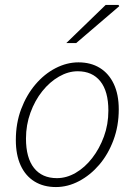

<svg xmlns="http://www.w3.org/2000/svg" viewBox="-20 -744 544 776"><path d="M206 12Q156 12 119.5 -10.5Q83 -33 63.5 -75.5Q44 -118 44 -178Q44 -246 65.5 -303Q87 -360 123 -402.5Q159 -445 204.5 -468.5Q250 -492 297 -492Q347 -492 383.5 -469.5Q420 -447 440 -404.5Q460 -362 460 -302Q460 -235 438.5 -177.5Q417 -120 381 -78Q345 -36 299.5 -12Q254 12 206 12ZM210 -24Q249 -24 286 -45.5Q323 -67 352.5 -105Q382 -143 400 -192Q418 -241 418 -297Q418 -375 385.5 -415.5Q353 -456 294 -456Q256 -456 218.5 -434.5Q181 -413 151 -375.5Q121 -338 103 -288.5Q85 -239 85 -184Q85 -106 117.5 -65Q150 -24 210 -24ZM248 -570 407 -724H459L462 -719L288 -570Z"/></svg>

Font: Source Sans 3 ExtraLight Light
Style: Italic
Weight: 300
Italic angle: -11°
Version: Version 3.052;hotconv 1.1.0;makeotfexe 2.6.0